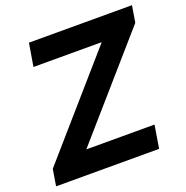

<svg xmlns="http://www.w3.org/2000/svg" viewBox="-130 -848 939 968"><g transform="rotate(-20 340.0 -364.0)"><path d="M8.3 0 22.9 -88.9 473.1 -604.5H106.9L127.4 -727.5H680.2L665.5 -638.2L215.3 -123H581.1L561 0Z"/></g></svg>

Font: Inter 20pt
Style: Bold Italic
Weight: 700
Italic angle: -9.3988°
Version: Version 4.001;git-66647c0bb